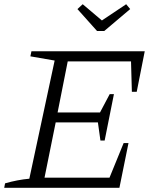

<svg xmlns="http://www.w3.org/2000/svg" viewBox="-27 -890 730 910"><path d="M-7 0 -3 -21Q56 -38 112 -43L232 -603L117 -623L122 -647H659L621 -455H598L594 -599H294L246 -357H447L493 -444H513L469 -224H449L437 -310H237L184 -48H492L559 -212H582L539 0ZM433 -743 340 -847 365 -870 456 -793 571 -870 590 -847 467 -743Z"/></svg>

Font: Piazzolla SC Light
Style: Italic
Weight: 300
Italic angle: -11.3°
Designer: Juan Pablo del Peral
Foundry: Huerta Tipografica
Version: Version 1.330